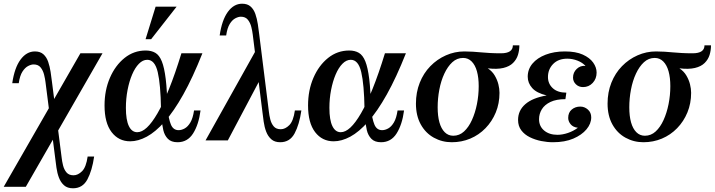

<svg xmlns="http://www.w3.org/2000/svg" viewBox="-43 -756 3849 1034"><path d="M390 -469H509L96 250H-23ZM429 87H464Q453 163 427.5 210.5Q402 258 350 258Q320 258 302 242Q284 226 274.5 201Q265 176 261 147Q257 118 254 93L202 -314Q200 -331 194.5 -353.5Q189 -376 176 -392.5Q163 -409 138 -409Q125 -409 108.5 -400.5Q92 -392 78 -370.5Q64 -349 58 -308H23Q35 -391 67.5 -435Q100 -479 145 -479Q174 -479 191 -463.5Q208 -448 216.5 -423Q225 -398 229.5 -369Q234 -340 237 -314L289 93Q291 112 296.5 134.5Q302 157 315 172.5Q328 188 353 188Q377 188 399 166Q421 144 429 87Z M658 5Q596 5 558 -44.5Q520 -94 520 -188Q520 -270 549 -337Q578 -404 628 -444Q678 -484 742 -484Q772 -484 793.5 -471.5Q815 -459 828.5 -425.5Q842 -392 849.5 -330.5Q857 -269 859 -171H824Q822 -301 806.5 -367.5Q791 -434 750 -434Q726 -434 705 -412.5Q684 -391 668.5 -354.5Q653 -318 644 -271.5Q635 -225 635 -175Q635 -110 651 -77Q667 -44 696 -44Q721 -44 748 -69Q775 -94 805 -145.5Q835 -197 867.5 -277.5Q900 -358 934 -469H1047Q995 -338 944 -247Q893 -156 843.5 -100.5Q794 -45 747.5 -20Q701 5 658 5ZM913 10Q879 10 861 -8.5Q843 -27 836.5 -55Q830 -83 828 -114.5Q826 -146 824 -171H859Q865 -115 877.5 -85Q890 -55 919 -55Q935 -55 952 -64.5Q969 -74 982.5 -97Q996 -120 1002 -161H1037Q1027 -85 997 -37.5Q967 10 913 10ZM908 -720 771 -545H741L795 -720Z M1545 -161H1580Q1569 -85 1543.5 -37.5Q1518 10 1466 10Q1436 10 1418 -6Q1400 -22 1390.5 -47Q1381 -72 1377 -101Q1373 -130 1370 -155L1318 -571Q1316 -588 1310.5 -610.5Q1305 -633 1292 -649.5Q1279 -666 1254 -666Q1241 -666 1224.5 -657.5Q1208 -649 1194.5 -627.5Q1181 -606 1175 -565H1140Q1152 -648 1184 -692Q1216 -736 1261 -736Q1290 -736 1307 -720.5Q1324 -705 1332.5 -680Q1341 -655 1345.5 -626Q1350 -597 1353 -571L1405 -155Q1407 -136 1412.5 -113.5Q1418 -91 1431 -75.5Q1444 -60 1469 -60Q1493 -60 1515 -82Q1537 -104 1545 -161ZM1339 -492 1366 -344 1184 0H1064Z M1754 5Q1692 5 1654 -44.5Q1616 -94 1616 -188Q1616 -270 1645 -337Q1674 -404 1724 -444Q1774 -484 1838 -484Q1868 -484 1889.5 -471.5Q1911 -459 1924.5 -425.5Q1938 -392 1945.5 -330.5Q1953 -269 1955 -171H1920Q1918 -301 1902.5 -367.5Q1887 -434 1846 -434Q1822 -434 1801 -412.5Q1780 -391 1764.5 -354.5Q1749 -318 1740 -271.5Q1731 -225 1731 -175Q1731 -110 1747 -77Q1763 -44 1792 -44Q1817 -44 1844 -69Q1871 -94 1901 -145.5Q1931 -197 1963.5 -277.5Q1996 -358 2030 -469H2143Q2091 -338 2040 -247Q1989 -156 1939.5 -100.5Q1890 -45 1843.5 -20Q1797 5 1754 5ZM2009 10Q1975 10 1957 -8.5Q1939 -27 1932.5 -55Q1926 -83 1924 -114.5Q1922 -146 1920 -171H1955Q1961 -115 1973.5 -85Q1986 -55 2015 -55Q2031 -55 2048 -64.5Q2065 -74 2078.5 -97Q2092 -120 2098 -161H2133Q2123 -85 2093 -37.5Q2063 10 2009 10Z M2754 -512Q2754 -485 2746.5 -460.5Q2739 -436 2720 -417Q2701 -398 2667.5 -390Q2634 -382 2584 -388Q2608 -372 2621.5 -349Q2635 -326 2641 -302Q2647 -278 2647 -256Q2647 -199 2627 -150.5Q2607 -102 2571.5 -65.5Q2536 -29 2489.5 -9.5Q2443 10 2390 10Q2338 10 2293.5 -14.5Q2249 -39 2223 -86Q2197 -133 2197 -198Q2197 -259 2217.5 -310.5Q2238 -362 2274.5 -399.5Q2311 -437 2358.5 -458Q2406 -479 2458 -479Q2482 -479 2504 -477.5Q2526 -476 2548 -474Q2570 -472 2596 -470.5Q2622 -469 2655 -469Q2719 -469 2719 -512ZM2398 -25Q2431 -25 2456 -48Q2481 -71 2498.5 -109.5Q2516 -148 2525.5 -195.5Q2535 -243 2535 -292Q2535 -338 2525.5 -372Q2516 -406 2497 -425Q2478 -444 2451 -444Q2418 -444 2393 -421Q2368 -398 2350 -359.5Q2332 -321 2323 -273.5Q2314 -226 2314 -178Q2314 -131 2323.5 -97Q2333 -63 2352 -44Q2371 -25 2398 -25Z M3043 -338Q3043 -366 3063 -385Q3083 -404 3110 -401Q3094 -419 3067 -429.5Q3040 -440 3012 -440Q2964 -440 2936 -411.5Q2908 -383 2908 -341Q2908 -305 2934 -281Q2960 -257 3007 -257L3002 -222Q2953 -222 2921.5 -207Q2890 -192 2875 -167.5Q2860 -143 2860 -114Q2860 -76 2887.5 -53Q2915 -30 2959 -30Q2986 -30 3015.5 -40Q3045 -50 3069 -68Q3043 -71 3030 -87Q3017 -103 3017 -121Q3017 -150 3036 -166Q3055 -182 3082 -182Q3105 -182 3123 -166Q3141 -150 3141 -124Q3141 -90 3115.5 -59.5Q3090 -29 3044.5 -9.5Q2999 10 2935 10Q2904 10 2871.5 3.5Q2839 -3 2810.5 -17Q2782 -31 2764.5 -54Q2747 -77 2747 -110Q2747 -161 2786 -195Q2825 -229 2901 -242Q2847 -255 2823 -282Q2799 -309 2799 -343Q2799 -383 2824.5 -413.5Q2850 -444 2895.5 -461.5Q2941 -479 2999 -479Q3058 -479 3095.5 -462Q3133 -445 3151.5 -419Q3170 -393 3170 -365Q3170 -332 3149 -309.5Q3128 -287 3097 -287Q3074 -287 3058.5 -302Q3043 -317 3043 -338Z M3786 -512Q3786 -485 3778.5 -460.5Q3771 -436 3752 -417Q3733 -398 3699.5 -390Q3666 -382 3616 -388Q3640 -372 3653.5 -349Q3667 -326 3673 -302Q3679 -278 3679 -256Q3679 -199 3659 -150.5Q3639 -102 3603.5 -65.5Q3568 -29 3521.5 -9.5Q3475 10 3422 10Q3370 10 3325.5 -14.5Q3281 -39 3255 -86Q3229 -133 3229 -198Q3229 -259 3249.5 -310.5Q3270 -362 3306.5 -399.5Q3343 -437 3390.5 -458Q3438 -479 3490 -479Q3514 -479 3536 -477.5Q3558 -476 3580 -474Q3602 -472 3628 -470.5Q3654 -469 3687 -469Q3751 -469 3751 -512ZM3430 -25Q3463 -25 3488 -48Q3513 -71 3530.5 -109.5Q3548 -148 3557.5 -195.5Q3567 -243 3567 -292Q3567 -338 3557.5 -372Q3548 -406 3529 -425Q3510 -444 3483 -444Q3450 -444 3425 -421Q3400 -398 3382 -359.5Q3364 -321 3355 -273.5Q3346 -226 3346 -178Q3346 -131 3355.5 -97Q3365 -63 3384 -44Q3403 -25 3430 -25Z"/></svg>

Font: Brygada 1918 SemiBold
Style: Italic
Weight: 600
Italic angle: -8°
Designer: Mateusz Machalski | Borys Kosmynka | Przemek Hoffer
Foundry: NIEPODLEGLA 2018
Version: Version 3.006